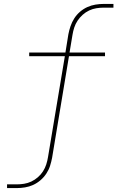

<svg xmlns="http://www.w3.org/2000/svg" viewBox="-20 -755 640 980"><path d="M16 205V186H66Q84 186 103 183Q122 180 140 171.5Q158 163 173.5 149.5Q189 136 199.5 119.5Q210 103 216 84.5Q222 66 225 47L311 -468H129V-487H314L329 -580Q333 -601 340 -621.5Q347 -642 359 -661Q371 -680 388.5 -695Q406 -710 426 -719Q446 -728 467.5 -731.5Q489 -735 510 -735H559V-716H510Q491 -716 472 -713Q453 -710 435 -701.5Q417 -693 402 -679.5Q387 -666 376 -649.5Q365 -633 359 -614.5Q353 -596 350 -577L335 -487H516V-468H332L246 50Q242 71 235.5 91.5Q229 112 216.5 131Q204 150 186.5 165Q169 180 149 189Q129 198 107.5 201.5Q86 205 66 205Z"/></svg>

Font: Iosevka Curly Slab ThEx
Style: Italic
Weight: 100
Width: 7
Italic angle: -9°
Monospace: yes
Designer: Belleve Invis
Foundry: Belleve Invis
Version: Version 11.1.0; ttfautohint (v1.8.3)